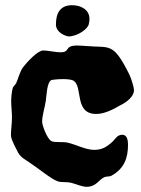

<svg xmlns="http://www.w3.org/2000/svg" viewBox="-20 -696 542 738"><path d="M495 -348C495 -361 485 -393 477 -410C414 -536 402 -511 313 -519C300 -520 287 -521 277 -521C224 -521 253 -495 212 -495C192 -495 166 -502 146 -502C124 -502 83 -456 69 -438C57 -423 51 -396 42 -376C38 -369 31 -364 29 -358C25 -342 23 -324 23 -306C23 -286 26 -266 26 -246C26 -221 22 -196 22 -177C22 -165 29 -151 38 -132C56 -94 59 -94 91 -73C129 -48 176 -8 202 1C215 6 236 2 255 7C277 13 296 22 313 22C350 22 358 -4 381 -15C390 -19 401 -16 409 -21C458 -48 472 -90 472 -139C472 -161 467 -178 450 -178C430 -178 424 -162 412 -151C390 -131 372 -120 342 -120C309 -120 274 -140 239 -148C220 -152 189 -147 177 -154C161 -163 142 -214 142 -228C142 -253 152 -281 156 -308C159 -328 160 -379 177 -388C178 -389 200 -392 223 -392C240 -392 257 -390 264 -385C299 -360 265 -258 350 -258C382 -258 416 -276 440 -290C446 -293 493 -315 495 -348ZM321 -602C323 -610 324 -617 324 -623C324 -659 291 -676 257 -676C209 -676 195 -642 195 -602C195 -569 236 -556 244 -556C276 -556 316 -583 321 -602Z"/></svg>

Font: Freckle Face
Style: Regular
Weight: 400
Designer: Astigmatic (AOETI)
Foundry: Astigmatic (AOETI)
Version: Version 1.000